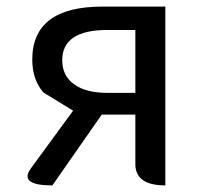

<svg xmlns="http://www.w3.org/2000/svg" viewBox="-20 -563 614 583"><path d="M482 0Q391 0 391 -65V-215H289L139 0Q36 0 74 -52L202 -227L112 -282Q78 -321 78 -382Q78 -543 291 -543H482V0ZM306 -281H391V-472H306Q169 -472 169 -380Q169 -333 205 -307Q241 -281 306 -281Z"/></svg>

Font: Swei Toothpaste CJK TC
Style: Regular
Weight: 400
Version: Version 1.0